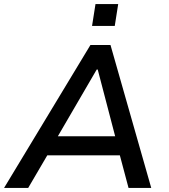

<svg xmlns="http://www.w3.org/2000/svg" viewBox="-32 -927 833 947"><path d="M-12 0 414 -705H513L714 0H602L549 -199L593 -161H168L223 -198L107 0ZM445 -584 240 -232 219 -255H572L542 -232L450 -584ZM422 -799 439 -907H551L534 -799Z"/></svg>

Font: Nunito Sans 7pt SemiBold
Style: Italic
Weight: 600
Italic angle: -9°
Designer: Vernon Adams
Foundry: Vernon Adams
Version: Version 3.101;gftools[0.9.27]